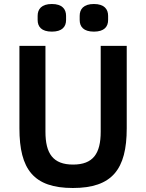

<svg xmlns="http://www.w3.org/2000/svg" viewBox="-20 -927 729 959"><path d="M239 -769C291 -769 310 -794 310 -827V-848C310 -881 291 -907 239 -907C187 -907 168 -881 168 -848V-827C168 -794 187 -769 239 -769ZM449 -769C501 -769 520 -794 520 -827V-848C520 -881 501 -907 449 -907C397 -907 378 -881 378 -848V-827C378 -794 397 -769 449 -769ZM77 -698V-286C77 -81 148 12 344 12C540 12 613 -81 613 -286V-698H483V-269C483 -160 445 -105 345 -105C245 -105 207 -160 207 -269V-698Z"/></svg>

Font: IBM Plex Devanagari Medium
Style: Regular
Weight: 600
Designer: Mike Abbink, Paul van der Laan, Pieter van Rosmalen, Erin McLaughlin
Foundry: Bold Monday
Version: Version 1.0